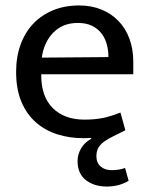

<svg xmlns="http://www.w3.org/2000/svg" viewBox="-20 -497 544 703"><path d="M468 -225H131V-221Q131 -143 173.5 -101Q216 -59 289 -59Q327 -59 356.5 -65Q386 -71 421 -85L439 -20Q415 -8 395.5 1.5Q376 11 362 21Q348 31 340.5 43.5Q333 56 333 75Q333 99 348.5 112.5Q364 126 388 126Q417 126 438 118L451 165Q416 186 371 186Q325 186 294.5 162.5Q264 139 264 92Q264 69 276.5 47Q289 25 314 11V8Q307 8 300 8.5Q293 9 286 9Q235 9 190.5 -5Q146 -19 112 -48.5Q78 -78 58.5 -124Q39 -170 39 -234Q39 -289 55.5 -334Q72 -379 102 -410.5Q132 -442 174.5 -459.5Q217 -477 270 -477Q315 -477 351.5 -462Q388 -447 414 -420Q440 -393 454 -355Q468 -317 468 -271ZM377 -288Q377 -314 370.5 -336.5Q364 -359 350.5 -376Q337 -393 316 -403Q295 -413 265 -413Q210 -413 175.5 -378Q141 -343 133 -286Z"/></svg>

Font: Mukta Malar
Style: Regular
Weight: 400
Designer: Aadarsh Rajan, Girish Dalvi, Yashodeep Gholap
Foundry: Ek Type
Version: Version 2.538;PS 1.000;hotconv 16.6.51;makeotf.lib2.5.65220;